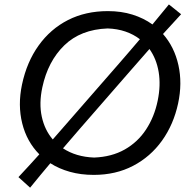

<svg xmlns="http://www.w3.org/2000/svg" viewBox="-20 -776 857 864"><path d="M115.5 68.5 63 21Q113 -32.5 157 -81.5Q100.5 -138.5 80 -220.8Q59.5 -303 79 -395.5Q100.5 -497 153.8 -571.2Q207 -645.5 286 -685.8Q365 -726 465.5 -726Q526 -726 576.2 -710.2Q626.5 -694.5 666 -666Q702.5 -710.5 740 -756L795 -712Q774 -689 753.8 -667Q733.5 -645 713.5 -623Q764.5 -565 782.8 -483.2Q801 -401.5 781.5 -310.5Q761 -215.5 709 -143Q657 -70.5 579 -29.8Q501 11 402 11Q343.5 11 294.5 -2.8Q245.5 -16.5 206.5 -41.5Q160.5 13 115.5 68.5ZM170.5 -383Q155 -311 168 -251Q181 -191 217.5 -148.5Q253 -189 293 -235L515 -489.5Q540.5 -519 564 -546.2Q587.5 -573.5 609.5 -599.5Q581 -621.5 544.5 -634Q508 -646.5 464.5 -648Q343 -643.5 269.2 -571.8Q195.5 -500 170.5 -383ZM403.5 -67Q482.5 -70 541.2 -103.2Q600 -136.5 637.2 -193.2Q674.5 -250 689.5 -322.5Q704 -392.5 694 -452Q684 -511.5 652.5 -555.5Q610 -507.5 564.5 -455L337.5 -194.5Q297.5 -148.5 263.5 -108.5Q322 -70 403.5 -67Z"/></svg>

Font: Commissioner Flair
Style: Italic
Weight: 400
Italic angle: -12°
Designer: Kostas Bartsokas
Foundry: Kostas Bartsokas
Version: Version 1.000; ttfautohint (v1.8.3)